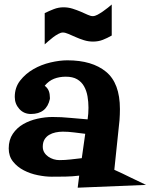

<svg xmlns="http://www.w3.org/2000/svg" viewBox="-20 -828 682 870"><path d="M641.6 9.8 332 22.5 338.9 -32.2Q307.6 -28.3 276.4 -27.8Q245.1 -27.3 213.9 -27.3Q185.5 -27.3 151.4 -34.2Q117.2 -41 87.9 -56.2Q58.6 -71.3 39.1 -95.7Q19.5 -120.1 19.5 -155.3Q19.5 -194.3 38.1 -221.7Q56.6 -249 85.4 -265.6Q114.3 -282.2 149.4 -290Q184.6 -297.9 217.8 -297.9Q258.8 -297.9 297.9 -293.9Q336.9 -290 377 -287.1Q378.9 -299.8 379.9 -313Q380.9 -326.2 380.9 -339.8Q380.9 -366.2 376.5 -391.6Q372.1 -417 360.8 -437Q349.6 -457 329.6 -468.8Q309.6 -480.5 278.3 -480.5Q249 -480.5 225.1 -471.2Q201.2 -461.9 182.6 -439.5Q196.3 -428.7 201.2 -415.5Q206.1 -402.3 206.1 -385.7V-379.9Q191.4 -311.5 120.1 -311.5Q87.9 -311.5 67.4 -334.5Q46.9 -357.4 46.9 -388.7Q46.9 -431.6 71.3 -462.9Q95.7 -494.1 131.3 -514.6Q167 -535.2 208.5 -544.9Q250 -554.7 285.2 -554.7Q397.5 -554.7 460.4 -502.9Q523.4 -451.2 523.4 -334Q523.4 -321.3 522.9 -308.6Q522.5 -295.9 521.5 -283.2L498 -58.6Q535.2 -42 570.3 -24.4Q605.5 -6.8 641.6 9.8ZM366.2 -221.7Q340.8 -224.6 315.4 -228Q290 -231.4 264.6 -231.4Q248 -231.4 231.9 -228Q215.8 -224.6 202.6 -216.8Q189.5 -209 181.6 -195.8Q173.8 -182.6 173.8 -163.1Q173.8 -148.4 180.7 -137.2Q187.5 -126 198.7 -118.2Q210 -110.4 223.1 -106.4Q236.3 -102.5 249 -102.5Q274.4 -102.5 300.3 -105.5Q326.2 -108.4 350.6 -111.3ZM486.3 -667Q465.8 -655.3 445.8 -647.5Q425.8 -639.6 401.4 -639.6Q379.9 -639.6 359.9 -646Q339.8 -652.3 322.3 -660.2Q304.7 -668 290 -674.3Q275.4 -680.7 264.6 -680.7Q255.9 -680.7 244.1 -674.3Q232.4 -668 220.7 -659.2Q209 -650.4 198.7 -641.1Q188.5 -631.8 182.6 -627V-768.6Q202.1 -778.3 223.6 -786.6Q245.1 -794.9 267.6 -794.9Q289.1 -794.9 309.1 -788.6Q329.1 -782.2 346.2 -774.9Q363.3 -767.6 377 -761.2Q390.6 -754.9 400.4 -754.9Q410.2 -754.9 421.9 -761.2Q433.6 -767.6 445.8 -775.9Q458 -784.2 468.8 -793Q479.5 -801.8 486.3 -807.6Z"/></svg>

Font: Fontdiner Swanky
Style: Regular
Weight: 400
Designer: Font Diner, Inc
Foundry: Font Diner, Inc
Version: Version 1.001